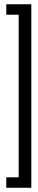

<svg xmlns="http://www.w3.org/2000/svg" viewBox="-20 -738 181 910"><path d="M9.8 151.9V102.4H68.6V-668.2H9.8V-717.8H128.4V151.9Z"/></svg>

Font: Anybody UltraCondensed Thin
Style: Regular
Weight: 100
Width: 1
Designer: Tyler Finck
Foundry: Etcetera Type Company
Version: Version 1.110